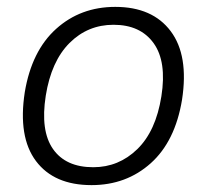

<svg xmlns="http://www.w3.org/2000/svg" viewBox="-20 -530 602 558"><path d="M246 8Q137 8 84.5 -62Q32 -132 52 -262Q72 -382 143 -446Q214 -510 315 -510Q423 -510 476 -439.5Q529 -369 509 -240Q489 -119 418 -55.5Q347 8 246 8ZM251 -44Q325 -44 379 -96.5Q433 -149 449 -250Q465 -351 426.5 -404.5Q388 -458 310 -458Q235 -458 182 -405Q129 -352 113 -252Q97 -150 134 -97Q171 -44 251 -44Z"/></svg>

Font: Mulish Light
Style: Italic
Weight: 300
Italic angle: -9°
Designer: Vernon Adams
Foundry: Vernon Adams
Version: Version 3.603; ttfautohint (v1.8.3)